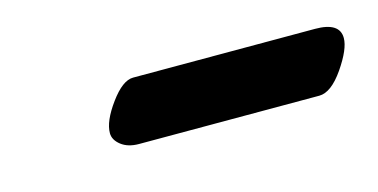

<svg xmlns="http://www.w3.org/2000/svg" viewBox="-28 -362 421 214"><g transform="rotate(-15 183.0 -254.5)"><path d="M323.2 -217.8H115.2Q102.5 -217.8 94.7 -223.9Q86.9 -230 86.9 -237.8Q86.9 -251.5 101.3 -271.2Q115.7 -291 127.9 -291H337.9Q366.2 -291 366.2 -272.9Q366.2 -260.3 351.6 -239Q336.9 -217.8 323.2 -217.8Z"/></g></svg>

Font: Common Serif SemiBold
Style: Italic
Weight: 600
Italic angle: -12°
Designer: Philipp H. Poll, Khaled Hosny
Foundry: Stefan Peev, Context Ltd.
Version: Version 1.026